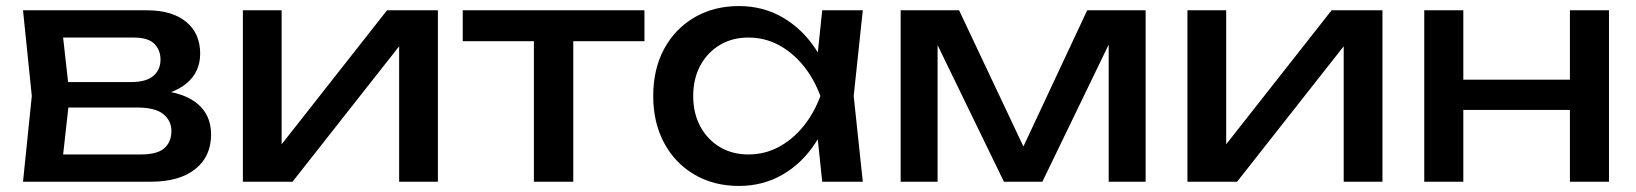

<svg xmlns="http://www.w3.org/2000/svg" viewBox="-20 -600 5402 634"><path d="M56 0 85 -283 56 -566H466Q548 -566 594.5 -528Q641 -490 641 -423Q641 -361 594.5 -323.5Q548 -286 465 -279L475 -303Q573 -301 625 -263Q677 -225 677 -156Q677 -83 624.5 -41.5Q572 0 479 0ZM182 -32 132 -90H446Q499 -90 522.5 -110.5Q546 -131 546 -168Q546 -201 519.5 -223Q493 -245 431 -245H160V-329H412Q463 -329 486.5 -349.5Q510 -370 510 -403Q510 -435 489.5 -455.5Q469 -476 421 -476H133L182 -533L210 -283Z M782 0V-566H910V-65L871 -74L1258 -566H1426V0H1298V-508L1338 -498L946 0Z M1743 -521H1873V0H1743ZM1508 -566H2108V-464H1508Z M2695 0 2673 -210 2699 -283 2673 -355 2695 -566H2829L2799 -283L2829 0ZM2735 -283Q2716 -194 2672 -127Q2628 -60 2563.5 -23Q2499 14 2420 14Q2337 14 2273 -23.5Q2209 -61 2173 -128Q2137 -195 2137 -283Q2137 -372 2173 -438.5Q2209 -505 2273 -542.5Q2337 -580 2420 -580Q2499 -580 2563.5 -543Q2628 -506 2672.5 -439.5Q2717 -373 2735 -283ZM2269 -283Q2269 -226 2292.5 -182.5Q2316 -139 2357 -114.5Q2398 -90 2451 -90Q2505 -90 2551 -114.5Q2597 -139 2632.5 -182.5Q2668 -226 2689 -283Q2668 -340 2632.5 -383.5Q2597 -427 2551 -451.5Q2505 -476 2451 -476Q2398 -476 2357 -451.5Q2316 -427 2292.5 -383.5Q2269 -340 2269 -283Z M2954 0V-566H3147L3385 -62H3334L3570 -566H3763V0H3641V-523H3675L3422 0H3295L3042 -521L3076 -522V0Z M3901 0V-566H4029V-65L3990 -74L4377 -566H4545V0H4417V-508L4457 -498L4065 0Z M4683 -566H4812V0H4683ZM5164 -566H5293V0H5164ZM4756 -337H5218V-237H4756Z"/></svg>

Font: Unbounded
Style: Regular
Weight: 400
Designer: Luke Prowse, Jean-Baptiste Morizot, Fátima Lázaro, Florian Runge
Foundry: NaN
Version: Version 1.701;gftools[0.9.28.dev5+ged2979d]